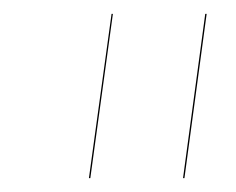

<svg xmlns="http://www.w3.org/2000/svg" viewBox="-20 -700 337 274"><path d="M106.9 -445.8 139.2 -680.2H141.1L108.9 -445.8ZM241.2 -445.8 272.9 -680.2H274.9L243.2 -445.8Z"/></svg>

Font: Fira Sans Compressed Two
Style: Italic
Weight: 100
Width: 3
Italic angle: -8°
Designer: Carrois Corporate & Edenspiekermann AG
Foundry: Carrois Corporate GbR & Edenspiekermann AG
Version: Version 4.203;PS 004.203;hotconv 1.0.88;makeotf.lib2.5.64775